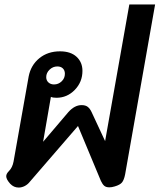

<svg xmlns="http://www.w3.org/2000/svg" viewBox="-20 -834 718 864"><path d="M472 9Q457 9 449 2Q441 -5 434 -20L331 -267L115 -17Q105 -4 91.5 3Q78 10 64 10Q42 10 26 -7Q8 -27 8 -41Q8 -52 20 -64Q36 -80 41 -107L109 -490Q119 -541 157 -572Q195 -603 250 -603Q298 -603 324.5 -578.5Q351 -554 351 -515Q351 -465 316.5 -429.5Q282 -394 234 -394Q218 -394 209 -398L174 -196L288 -330Q316 -361 347 -361Q365 -361 375 -353Q385 -345 392 -330L453 -199L562 -814H678L543 -49Q538 -24 529 -13Q520 -2 496 5Q483 9 472 9ZM272 -502Q272 -517 263 -526Q254 -535 238 -535Q218 -535 203 -520.5Q188 -506 188 -487Q188 -472 198 -463Q208 -454 223 -454Q243 -454 257.5 -468Q272 -482 272 -502Z"/></svg>

Font: Niramit SemiBold
Style: Italic
Weight: 600
Italic angle: -10°
Designer: Katatrad Aksorn Co.,Ltd.
Foundry: Cadson Demak Co.,Ltd.
Version: Version 1.001; ttfautohint (v1.6)